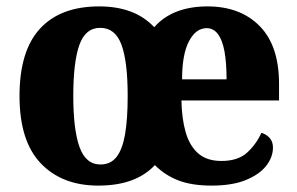

<svg xmlns="http://www.w3.org/2000/svg" viewBox="-20 -570 928 600"><path d="M287 10Q174 10 107.5 -59.5Q41 -129 41 -270Q41 -411 105 -480.5Q169 -550 290 -550Q345 -550 388 -534Q431 -518 462 -485Q491 -518 533 -534Q575 -550 628 -550Q731 -550 791.5 -488.5Q852 -427 852 -308V-256H547Q548 -200 560 -157.5Q572 -115 599 -91Q626 -67 672 -67Q723 -67 751.5 -92.5Q780 -118 797 -155Q813 -150 823 -138.5Q833 -127 833 -109Q833 -79 812 -52Q791 -25 748.5 -7.5Q706 10 641 10Q580 10 538 -6Q496 -22 464 -54Q434 -22 390 -6Q346 10 287 10ZM294 -56Q326 -56 344.5 -80Q363 -104 371 -151.5Q379 -199 379 -270Q379 -378 359.5 -430.5Q340 -483 293 -483Q247 -483 228 -429.5Q209 -376 209 -270Q209 -165 228.5 -110.5Q248 -56 294 -56ZM688 -322Q688 -374 681.5 -409.5Q675 -445 661 -463.5Q647 -482 626 -482Q592 -482 570.5 -441Q549 -400 549 -322Z"/></svg>

Font: Noto Serif Khmer SemiCondensed ExtraBold
Style: Regular
Weight: 800
Width: 4
Designer: Danh Hong and the Monotype Design Team
Foundry: Monotype Imaging Inc.
Version: Version 2.004